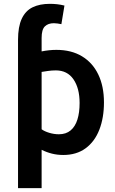

<svg xmlns="http://www.w3.org/2000/svg" viewBox="-20 -796 600 1001"><path d="M74 185V-588Q74 -657 93.5 -698.5Q113 -740 150 -758Q187 -776 240 -776Q259 -776 277.5 -774Q296 -772 316 -767L300 -670Q291 -672 280 -673.5Q269 -675 261 -675Q231 -675 214 -658.5Q197 -642 197 -598V-528Q217 -532 236 -534Q255 -536 274 -536Q352 -536 407.5 -502.5Q463 -469 492.5 -407.5Q522 -346 522 -262Q522 -182 498 -120Q474 -58 426.5 -23Q379 12 310 12Q279 12 251 5Q223 -2 197 -15V185ZM287 -96Q324 -96 348 -116Q372 -136 383.5 -172.5Q395 -209 395 -259Q395 -336 363 -382.5Q331 -429 271 -429Q250 -429 229.5 -426Q209 -423 197 -421V-122Q212 -111 237 -103.5Q262 -96 287 -96Z"/></svg>

Font: Ubuntu Sans Mono SemiBold
Style: Regular
Weight: 600
Monospace: yes
Designer: Dalton Maag Ltd
Foundry: Dalton Maag Ltd
Version: Version 1.006